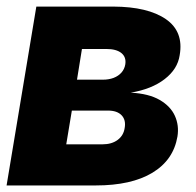

<svg xmlns="http://www.w3.org/2000/svg" viewBox="-25 -566 598 586"><path d="M-4.9 0 85.9 -545.9H321.3Q426.3 -545.4 481.2 -507.6Q536.1 -469.7 523.4 -397.5Q517.1 -355 477.5 -324.5Q438 -293.9 374 -283.2Q429.2 -280.3 462.4 -261Q495.6 -241.7 508.8 -212.4Q522 -183.1 516.6 -149.4Q504.4 -77.6 440.2 -38.8Q376 0 267.1 0ZM177.2 -125.5H287.6Q315.9 -125.5 334 -138.9Q352.1 -152.3 355.5 -175.3Q359.9 -199.7 346.2 -214.1Q332.5 -228.5 304.7 -228.5H194.3ZM210 -322.8H288.6Q307.6 -322.8 322 -328.4Q336.4 -334 345.7 -344.5Q355 -355 357.4 -369.6Q360.8 -391.6 345.5 -404.1Q330.1 -416.5 299.8 -416.5H225.1Z"/></svg>

Font: Inter Tight ExtraBold
Style: Italic
Weight: 800
Italic angle: -9.39999°
Designer: Rasmus Andersson
Foundry: rsms
Version: Version 3.004